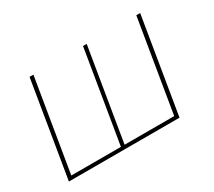

<svg xmlns="http://www.w3.org/2000/svg" viewBox="-104 -712 1007 905"><g transform="rotate(-30 400.0 -260.0)"><path d="M43 0 129 -520H150L67 -19H337L420 -520H440L357 -19H627L710 -520H731L645 0Z"/></g></svg>

Font: Iosevka Aile Thin Oblique
Style: Regular
Weight: 100
Italic angle: -9°
Designer: Belleve Invis
Foundry: Belleve Invis
Version: Version 31.1.0; ttfautohint (v1.8.4)